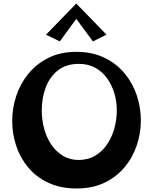

<svg xmlns="http://www.w3.org/2000/svg" viewBox="-20 -1052 865 1085"><path d="M413 13Q322 13 253.5 -19Q185 -51 139.5 -105.5Q94 -160 71.5 -228Q49 -296 49 -368Q49 -441 72 -510.5Q95 -580 141 -636Q187 -692 254.5 -725.5Q322 -759 411 -759Q501 -759 569.5 -726Q638 -693 684 -637.5Q730 -582 753 -513Q776 -444 776 -372Q776 -300 753 -231Q730 -162 684 -107Q638 -52 570.5 -19.5Q503 13 413 13ZM424 -148Q478 -148 518.5 -172.5Q559 -197 586 -237.5Q613 -278 626.5 -327.5Q640 -377 640 -428Q640 -480 625.5 -527Q611 -574 584 -611Q557 -648 517.5 -669.5Q478 -691 426 -691Q354 -691 307.5 -654.5Q261 -618 238.5 -558Q216 -498 216 -428Q216 -373 230 -323Q244 -273 270.5 -234Q297 -195 336 -171.5Q375 -148 424 -148ZM318 -818 240 -856 411 -1032 424 -963ZM505 -818 398 -963 411 -1032 582 -856Z"/></svg>

Font: Marhey Light Medium
Style: Regular
Weight: 500
Version: Version 1.000